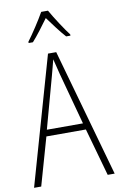

<svg xmlns="http://www.w3.org/2000/svg" viewBox="-102 -1003 655 1058"><g transform="rotate(-10 225.5 -474.0)"><path d="M245 -948H207C183 -905 137 -835 109 -798V-791H133C162 -823 199 -873 226 -910C254 -872 289 -824 319 -791H343V-798C320 -827 270 -903 245 -948ZM412 0H451L250 -715H204L0 0H40L116 -267H337ZM249 -591 327 -303H125L204 -591C212 -623 220 -649 227 -679C234 -649 242 -621 249 -591Z"/></g></svg>

Font: Noto Sans Thai Looped Condensed ExtraLight
Style: Regular
Weight: 200
Width: 3
Designer: Sasikarn Vongin, Ben Mitchell
Foundry: The Fontpad Ltd
Version: Version 1.001